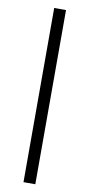

<svg xmlns="http://www.w3.org/2000/svg" viewBox="-99 -751 455 976"><g transform="rotate(10 128.0 -262.5)"><path d="M98 187H159V-712H98Z"/></g></svg>

Font: Poppy and Pepper Light
Style: Regular
Weight: 300
Designer: Thy Ha
Foundry: Thy Ha
Version: Version 0.001;Glyphs 3.2 (3227)